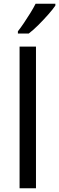

<svg xmlns="http://www.w3.org/2000/svg" viewBox="-20 -1010 317 1030"><path d="M173 0H85V-760H173ZM277 -980Q265 -962 240 -933.5Q215 -905 186.5 -876.5Q158 -848 134 -830H76V-842Q91 -861 108.5 -887Q126 -913 143 -940.5Q160 -968 171 -990H277Z"/></svg>

Font: Noto Sans Old Hungarian
Style: Regular
Weight: 400
Designer: Monotype Design Team
Foundry: Monotype Imaging Inc.
Version: Version 2.005; ttfautohint (v1.8.4.7-5d5b)